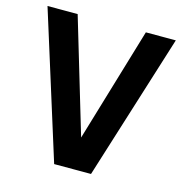

<svg xmlns="http://www.w3.org/2000/svg" viewBox="-109 -841 902 941"><g transform="rotate(15 342.5 -370.0)"><path d="M17 -740H170L343 -160L516 -740H668L436 0H249Z"/></g></svg>

Font: Exo
Style: Bold
Weight: 700
Designer: Natanael Gama
Foundry: Natanael Gama
Version: Version 1.500; ttfautohint (v1.6)